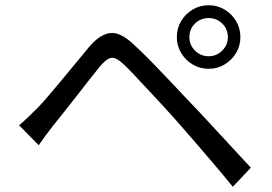

<svg xmlns="http://www.w3.org/2000/svg" viewBox="-20 -742 1040 734"><path d="M704 -600Q704 -570 725.5 -548.5Q747 -527 778 -527Q808 -527 829.5 -548.5Q851 -570 851 -600Q851 -631 829.5 -652Q808 -673 778 -673Q747 -673 725.5 -652Q704 -631 704 -600ZM656 -600Q656 -634 672.5 -661.5Q689 -689 716.5 -705.5Q744 -722 778 -722Q811 -722 838.5 -705.5Q866 -689 882.5 -661.5Q899 -634 899 -600Q899 -567 882.5 -539.5Q866 -512 838.5 -495.5Q811 -479 778 -479Q744 -479 716.5 -495.5Q689 -512 672.5 -539.5Q656 -567 656 -600ZM53 -263Q73 -280 88.5 -295Q104 -310 124 -330Q142 -348 165.5 -376Q189 -404 216.5 -436.5Q244 -469 271 -502.5Q298 -536 321 -563Q361 -610 400 -615.5Q439 -621 490 -573Q521 -545 557.5 -507.5Q594 -470 630 -432Q666 -394 695 -363Q729 -328 771 -282.5Q813 -237 857 -189.5Q901 -142 939 -101L870 -28Q835 -71 795.5 -117.5Q756 -164 717.5 -208.5Q679 -253 647 -289Q625 -314 598 -343Q571 -372 544 -401Q517 -430 493.5 -455Q470 -480 454 -495Q425 -523 406.5 -521Q388 -519 362 -488Q344 -466 321 -436.5Q298 -407 273 -375Q248 -343 225 -314Q202 -285 185 -264Q170 -245 154.5 -224Q139 -203 128 -187Z"/></svg>

Font: Noto Sans KR
Style: Regular
Weight: 400
Designer: Ryoko NISHIZUKA  (kana, bopomofo & ideographs); Paul D. Hunt (Latin, Greek & Cyrillic); Sandoll Communications , Soo-you
Foundry: Adobe
Version: Version 2.004-H2;hotconv 1.0.118;makeotfexe 2.5.65603